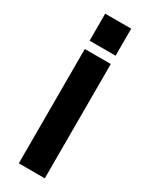

<svg xmlns="http://www.w3.org/2000/svg" viewBox="-191 -760 625 800"><g transform="rotate(30 121.5 -360.0)"><path d="M59 -590V-720H184V-590ZM59 0V-550H184V0Z"/></g></svg>

Font: Mohave Bold
Style: Regular
Weight: 700
Designer: Gumpita Rahayu
Foundry: Tokotype
Version: Version 2.002;PS 002.002;hotconv 1.0.88;makeotf.lib2.5.64775